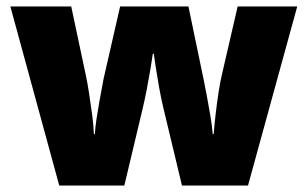

<svg xmlns="http://www.w3.org/2000/svg" viewBox="-20 -573 950 593"><path d="M484 -242Q478 -267 472 -300Q466 -333 461.5 -362.5Q457 -392 455 -407H452Q450 -392 445 -362Q440 -332 433.5 -298Q427 -264 420 -235L364 0H163L12 -553H200L245 -341Q250 -318 255 -285.5Q260 -253 264.5 -219.5Q269 -186 270 -159H273Q274 -179 278 -205Q282 -231 286.5 -257Q291 -283 295 -303Q299 -323 300 -330L351 -553H562L609 -327Q613 -308 618.5 -278.5Q624 -249 629.5 -217Q635 -185 637 -159H640Q642 -186 646 -220.5Q650 -255 655 -287.5Q660 -320 665 -341L714 -553H898L746 0H542Z"/></svg>

Font: Noto Sans Georgian Black
Style: Regular
Weight: 900
Designer: Monotype Design Team, Akaki Razmadze
Foundry: Google LLC
Version: Version 2.005; ttfautohint (v1.8.4.7-5d5b)